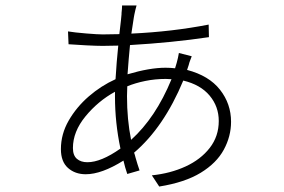

<svg xmlns="http://www.w3.org/2000/svg" viewBox="-20 -661 1040 703"><path d="M460 -149Q550 -230 608 -371Q598 -372 587 -372Q548 -372 511.5 -364.5Q475 -357 446 -345Q445 -327 445 -309Q445 -223 460 -149ZM401 -307V-325Q339 -291 293 -235Q247 -179 247 -119Q247 -92 261.5 -79.5Q276 -67 300 -67Q350 -67 421 -117Q401 -212 401 -307ZM671 -423 665 -405Q745 -384 785.5 -332.5Q826 -281 826 -215Q826 -162 799.5 -113Q773 -64 715 -28.5Q657 7 563 22L536 -19Q604 -26 659.5 -51.5Q715 -77 748 -119.5Q781 -162 781 -218Q781 -271 747.5 -311Q714 -351 651 -366Q580 -195 471 -102Q474 -94 476 -85Q483 -60 491 -37L446 -24Q438 -47 432 -73Q352 -23 294 -23Q255 -23 229 -46Q203 -69 203 -115Q203 -170 231.5 -219.5Q260 -269 305 -308Q350 -347 403 -371Q407 -437 413 -494Q382 -493 356 -493Q335 -493 295.5 -495Q256 -497 231 -499L229 -546Q253 -542 295.5 -538.5Q338 -535 356 -535Q387 -535 417 -536Q420 -565 423 -588Q424 -600 425 -609Q425 -611 425 -613Q427 -631 427 -641H480Q478 -635 476 -626Q474 -617 472 -608Q471 -602 470 -597Q466 -572 461 -538Q611 -545 744 -571L745 -525Q611 -505 456 -496Q451 -446 447 -389Q528 -413 586 -413Q604 -413 621 -411L627 -431Q629 -438 631.5 -449Q634 -460 635 -467L682 -455Q680 -449 676.5 -440.5Q673 -432 671 -423Z"/></svg>

Font: LXGW 975 Gothic SC 200W
Style: Regular
Weight: 200
Version: Version 2.01;February 25, 2021